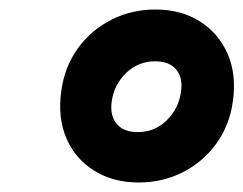

<svg xmlns="http://www.w3.org/2000/svg" viewBox="-20 -877 512 404"><path d="M470 -664Q463 -613 435 -574.5Q407 -536 364.5 -514.5Q322 -493 272 -493Q218 -493 178 -518Q138 -543 119.5 -586.5Q101 -630 109 -686Q116 -737 144 -775.5Q172 -814 214.5 -835.5Q257 -857 307 -857Q361 -857 400.5 -832Q440 -807 459 -763.5Q478 -720 470 -664ZM361 -685Q365 -714 350.5 -731Q336 -748 306 -748Q271 -748 245.5 -723.5Q220 -699 215 -663Q211 -634 225.5 -616.5Q240 -599 270 -599Q305 -599 330.5 -623.5Q356 -648 361 -685Z"/></svg>

Font: Libre Franklin Thin Black
Style: Italic
Weight: 900
Italic angle: -8°
Version: Version 2.000